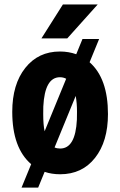

<svg xmlns="http://www.w3.org/2000/svg" viewBox="-20 -768 537 857"><path d="M248.5 -105Q316.9 -105 323.2 -233.9L323.7 -269Q323.7 -307.6 317.9 -339.8L223.6 -109.9Q233.9 -105 248.5 -105ZM247.6 -423.3Q179.7 -423.3 173.3 -292.5L172.9 -258.8Q172.9 -210 179.2 -182.1L275.4 -416.5Q262.7 -423.3 247.6 -423.3ZM34.7 -269Q34.7 -391.6 92.8 -464.8Q150.9 -538.1 247.6 -538.1Q286.1 -538.1 320.3 -525.9L348.1 -593.8H422.4L379.9 -490.2Q461.9 -418 461.9 -258.8Q461.9 -136.7 404.3 -63.5Q346.7 9.8 248.5 9.8Q210.4 9.8 179.2 -1L150.4 69.3H76.2L119.1 -35.2Q34.7 -107.9 34.7 -269ZM260.7 -748H416L280.3 -596.7H165Z"/></svg>

Font: RobotoCondensed-Bold
Style: Bold
Weight: 700
Designer: Google
Version: Version 2.001240; 2014